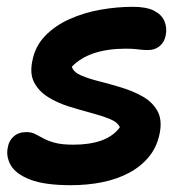

<svg xmlns="http://www.w3.org/2000/svg" viewBox="-20 -534 556 564"><path d="M188 10Q111 10 68.5 -6.5Q26 -23 11.5 -49Q-3 -75 3 -101Q6 -121 20.5 -133.5Q35 -146 58 -146Q72 -146 83 -140.5Q94 -135 107.5 -127.5Q121 -120 141.5 -114.5Q162 -109 196 -109Q244 -109 278.5 -121.5Q313 -134 332 -160Q326 -175 302.5 -184.5Q279 -194 247 -202.5Q215 -211 181.5 -221.5Q148 -232 121 -249Q94 -266 80.5 -291.5Q67 -317 75 -355Q83 -398 112.5 -428.5Q142 -459 184.5 -478Q227 -497 275.5 -505.5Q324 -514 370 -514Q410 -514 432.5 -502.5Q455 -491 463 -472Q471 -453 467 -431Q463 -410 449 -398.5Q435 -387 415 -387Q403 -387 394.5 -388Q386 -389 376 -390Q366 -391 349 -391Q297 -391 257 -378Q217 -365 191 -338Q196 -322 218 -312.5Q240 -303 272 -295Q304 -287 338 -276.5Q372 -266 400 -250Q428 -234 442.5 -208Q457 -182 449 -142Q441 -102 417.5 -73.5Q394 -45 359.5 -26.5Q325 -8 281.5 1Q238 10 188 10Z"/></svg>

Font: Shantell Sans Light SemiBold
Style: Italic
Weight: 600
Italic angle: -11°
Version: Version 1.011;[c5ecc13dd]